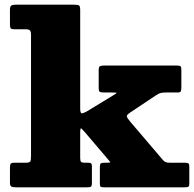

<svg xmlns="http://www.w3.org/2000/svg" viewBox="-20 -800 828 820"><path d="M89 -675H43Q29 -675 25.8 -679.2Q22.5 -683.5 22.5 -696V-758Q22.5 -772 28 -776Q33.5 -780 47 -780H295Q312 -780 317.2 -777Q322.5 -774 322.5 -757V-335.5Q322.5 -313.5 332.2 -316.2Q342 -319 353 -325.5L463 -392.5Q477.5 -401.5 478.2 -403.2Q479 -405 454 -405H424.5Q410.5 -405 406 -408Q401.5 -411 401.5 -425V-500Q401.5 -514.5 406.8 -517.2Q412 -520 425 -520H736Q749 -520 751.8 -516Q754.5 -512 754.5 -499V-426.5Q754.5 -415.5 752.2 -410.2Q750 -405 739 -405H690Q673 -405 664.8 -402.5Q656.5 -400 647 -393.5L536 -319.5Q519.5 -308.5 521.8 -301.8Q524 -295 536.5 -280L675.5 -117Q681 -110.5 687.2 -107.8Q693.5 -105 706 -105H768Q780 -105 784.2 -102.5Q788.5 -100 788.5 -88V-18Q788.5 -5.5 784.8 -2.8Q781 0 768 0H425Q414 0 410.2 -2.2Q406.5 -4.5 406.5 -15V-86Q406.5 -98.5 410.2 -101.8Q414 -105 427 -105H436Q452.5 -105 451 -107.5Q449.5 -110 442.5 -118L342 -236Q333 -246.5 327.8 -251.2Q322.5 -256 322.5 -234V-126Q322.5 -113.5 325.8 -109.2Q329 -105 343 -105H356Q366 -105 369.2 -102Q372.5 -99 372.5 -89V-18Q372.5 -5.5 368.2 -2.8Q364 0 351 0H49Q35 0 28.8 -3.2Q22.5 -6.5 22.5 -20V-84Q22.5 -96.5 25.8 -100.8Q29 -105 42 -105H88Q106 -105 109.2 -110.2Q112.5 -115.5 112.5 -134V-651Q112.5 -665 108 -670Q103.5 -675 89 -675Z"/></svg>

Font: Besley* Fatface
Style: Regular
Weight: 900
Designer: Owen Earl
Foundry: indestructible type*
Version: Version 3.000; ttfautohint (v1.8.3)